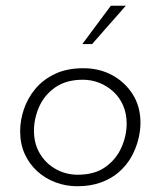

<svg xmlns="http://www.w3.org/2000/svg" viewBox="-20 -639 559 667"><path d="M248 8Q209 8 173 -5.5Q137 -19 109.5 -44Q82 -69 66 -104Q50 -139 50 -183Q50 -221 63 -259.5Q76 -298 102.5 -330Q129 -362 170.5 -382Q212 -402 270 -402Q325 -402 369.5 -378Q414 -354 441 -311.5Q468 -269 468 -212Q468 -184 460 -153Q452 -122 436 -93.5Q420 -65 394 -42Q368 -19 331.5 -5.5Q295 8 248 8ZM250 -32Q309 -32 346.5 -59Q384 -86 402 -127Q420 -168 420 -209Q420 -244 408 -272Q396 -300 374.5 -320Q353 -340 325.5 -351Q298 -362 268 -362Q210 -362 172 -335.5Q134 -309 116 -268Q98 -227 98 -185Q98 -140 118.5 -105.5Q139 -71 174 -51.5Q209 -32 250 -32ZM417 -619 300 -486H266L365 -619Z"/></svg>

Font: Josefin Sans Thin Light
Style: Italic
Weight: 300
Italic angle: -7°
Version: Version 2.000